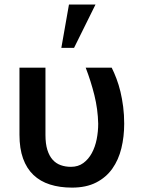

<svg xmlns="http://www.w3.org/2000/svg" viewBox="-20 -832 640 862"><path d="M184.1 -528.3V-226.1Q184.1 -186.5 192.6 -159.2Q201.2 -131.8 216.3 -115Q231.4 -98.1 252.4 -90.6Q273.4 -83 298.3 -83Q331.1 -83 354.2 -100.1Q377.4 -117.2 392.3 -144.8Q407.2 -172.4 414.1 -207Q420.9 -241.7 420.9 -276.4Q419.4 -341.8 403.8 -404.5Q388.2 -467.3 364.7 -528.3H481.4Q492.7 -505.9 502.9 -478.8Q513.2 -451.7 520.8 -420.2Q528.3 -388.7 533 -352.5Q537.6 -316.4 537.6 -276.4Q537.6 -218.3 524.9 -166.3Q512.2 -114.3 484.4 -75Q456.5 -35.6 411.9 -12.7Q367.2 10.3 303.2 10.3Q248 10.3 204.3 -3.7Q160.6 -17.6 130.1 -46.6Q99.6 -75.7 83.5 -120.4Q67.4 -165 67.4 -227.1V-528.3ZM289.6 -811.5H408.7L312.5 -617.2H255.4Z"/></svg>

Font: Roboto Mono
Style: Regular
Weight: 500
Designer: Google
Version: Version 2.000986; 2015; ttfautohint (v1.3)